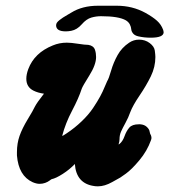

<svg xmlns="http://www.w3.org/2000/svg" viewBox="-20 -656 600 680"><path d="M212.9 -544.9Q178.7 -544.9 178.7 -566.4Q178.7 -571.3 181.6 -575.7Q184.6 -580.1 190.9 -585Q197.3 -589.8 203.1 -593.8Q209 -597.7 218.3 -603Q227.5 -608.4 232.4 -611.3Q271.5 -635.7 327.1 -635.7Q332 -635.7 342.3 -635.7Q352.5 -635.7 358.4 -635.7H360.4Q366.2 -635.7 372.1 -635.7Q377.9 -635.7 383.8 -635.7Q389.6 -635.7 393.6 -635.7Q449.2 -635.7 495.1 -610.4Q521.5 -595.7 536.1 -582.5Q550.8 -569.3 557.6 -550.8Q558.6 -548.8 558.6 -547.4Q558.6 -545.9 559.1 -544.4Q559.6 -543 559.6 -542Q559.6 -522.5 513.7 -522.5Q490.2 -522.5 469.7 -527.3Q457 -530.3 451.2 -537.6Q445.3 -544.9 444.8 -552.7Q444.3 -560.5 439.9 -569.3Q435.5 -578.1 425.8 -584Q400.4 -598.6 337.9 -598.6Q320.3 -598.6 303.7 -593.8Q286.1 -588.9 269.5 -569.8Q252.9 -550.8 232.4 -546.9Q221.7 -544.9 212.9 -544.9ZM402.3 -145.5Q414.1 -154.3 420.9 -173.3Q427.7 -192.4 438 -204.1Q448.2 -215.8 471.7 -215.8H476.6Q491.2 -214.8 500 -206.5Q508.8 -198.2 509.8 -190.4L511.7 -182.6Q519.5 -169.9 514.6 -159.2Q501 -121.1 473.6 -88.4Q446.3 -55.7 425.8 -41L406.2 -27.3Q404.3 -26.4 377.4 -11.2Q350.6 3.9 327.1 3.9Q318.4 3.9 313.5 2.9Q250 -5.9 245.1 -75.2Q226.6 -55.7 202.1 -40Q177.7 -24.4 163.1 -21.5Q162.1 -21.5 155.8 -16.6Q149.4 -11.7 140.1 -8.3Q130.9 -4.9 120.1 -4.9Q109.4 -4.9 95.7 -10.7Q45.9 -33.2 40 -105.5V-117.2Q40 -148.4 49.3 -174.8Q58.6 -201.2 78.1 -233.4Q97.7 -265.6 103.5 -278.3Q110.4 -292 135.7 -324.2Q114.3 -327.1 98.6 -335Q73.2 -347.7 73.2 -377Q73.2 -392.6 80.1 -411.1Q101.6 -468.8 167 -495.1Q190.4 -504.9 216.8 -504.9Q231.4 -504.9 256.3 -501Q281.2 -497.1 293 -497.1Q311.5 -494.1 316.4 -479.5Q320.3 -467.8 320.3 -454.1Q320.3 -426.8 296.4 -388.7Q272.5 -350.6 269.5 -341.8Q258.8 -308.6 235.4 -264.2Q211.9 -219.7 200.2 -174.8Q203.1 -174.8 215.8 -183.6Q245.1 -203.1 269.5 -226.6Q293.9 -250 309.6 -273.4Q325.2 -296.9 334.5 -314Q343.8 -331.1 351.1 -349.1Q358.4 -367.2 359.4 -368.2Q365.2 -377 373.5 -405.8Q381.8 -434.6 396.5 -460.9Q411.1 -487.3 437.5 -504.9Q453.1 -515.6 472.7 -515.6Q494.1 -515.6 510.3 -503.4Q526.4 -491.2 528.3 -476.6Q530.3 -460.9 530.3 -454.1Q530.3 -418.9 514.2 -385.7Q498 -352.5 474.1 -317.4Q450.2 -282.2 441.4 -258.8Q434.6 -239.3 424.3 -220.7Q414.1 -202.1 408.7 -189.9Q403.3 -177.7 403.3 -163.1Q403.3 -155.3 400.4 -146.5Q399.4 -144.5 399.9 -144.5Q400.4 -144.5 402.3 -145.5Z"/></svg>

Font: Essays1743
Style: BoldItalic
Weight: 700
Italic angle: -10°
Designer: Based on the typeface in a 1743 English translation of the essays of Montaigne.  PostScript/TrueType font designed by Jo
Version: Version 002.100